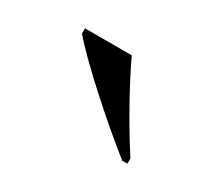

<svg xmlns="http://www.w3.org/2000/svg" viewBox="-50 -846 355 320"><g transform="rotate(30 127.0 -686.0)"><path d="M204 -606H214V-616C186 -659 151 -721 130 -766H40V-756C69 -721 152 -647 204 -606Z"/></g></svg>

Font: Noto Serif Display
Style: Regular
Weight: 400
Designer: Monotype Design Team
Foundry: Monotype Imaging Inc.
Version: Version 2.009